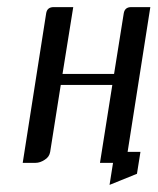

<svg xmlns="http://www.w3.org/2000/svg" viewBox="-20 -458 443 540"><path d="M43.9 0 109.9 -420.9Q112.8 -438 130.9 -438H186L155.8 -250H300.8L328.1 -420.9Q331.1 -438 349.1 -438H402.8L338.9 -30.8H375L365.2 30.8L288.1 62L297.9 0H261.2L295.9 -219.2H150.9L121.1 -30.8Q118.7 -16.6 106 -8.8Q92.8 0 80.1 0Z"/></svg>

Font: Hhenum
Style: Italic
Weight: 400
Designer: T. Christopher White
Version: Version 1.0